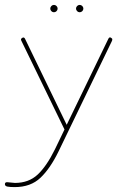

<svg xmlns="http://www.w3.org/2000/svg" viewBox="-61 -532 503 783"><path d="M0 214Q56 214 92.5 180Q129 146 163 77L202 -4L26 -366Q22 -373 29.5 -377.5Q37 -382 41 -374L211 -23L381 -374Q385 -382 391 -378.5Q397 -375 397 -372Q397 -369 396 -366L178 85Q144 155 104 193Q64 231 -1 231Q-20 231 -30.5 229Q-41 227 -41 219Q-41 211 -32 211Q-32 211 0 214ZM148.5 -486.5Q144 -491 144 -497Q144 -503 148.5 -507.5Q153 -512 159 -512Q165 -512 169.5 -507.5Q174 -503 174 -497Q174 -491 169.5 -486.5Q165 -482 159 -482Q153 -482 148.5 -486.5ZM253.5 -486.5Q249 -491 249 -497Q249 -503 253.5 -507.5Q258 -512 264 -512Q270 -512 274.5 -507.5Q279 -503 279 -497Q279 -491 274.5 -486.5Q270 -482 264 -482Q258 -482 253.5 -486.5Z"/></svg>

Font: Flamenco Light
Style: Regular
Weight: 300
Designer: Luciano Vergara
Foundry: Luciano Vergara
Version: Version 1.003